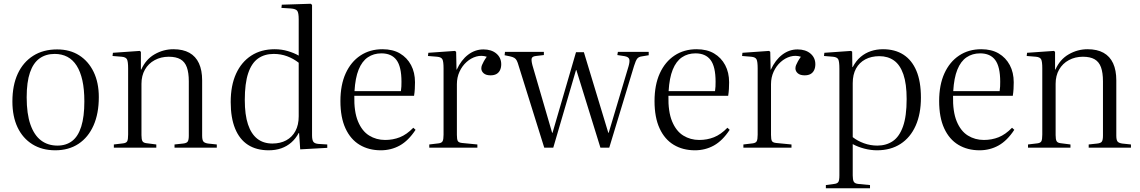

<svg xmlns="http://www.w3.org/2000/svg" viewBox="-20 -786 6067 1022"><path d="M274 14Q204 14 152.5 -18Q101 -50 73.5 -108Q46 -166 46 -246Q46 -332 74.5 -393.5Q103 -455 156.5 -489Q210 -523 284 -523Q352 -523 401.5 -491.5Q451 -460 478.5 -403Q506 -346 506 -269Q506 -182 478 -118.5Q450 -55 398 -20.5Q346 14 274 14ZM286 -11Q332 -11 364 -35.5Q396 -60 412.5 -112.5Q429 -165 429 -246Q429 -311 418.5 -358Q408 -405 388 -436.5Q368 -468 338.5 -483.5Q309 -499 271 -499Q224 -499 190.5 -475Q157 -451 139.5 -400Q122 -349 122 -268Q122 -180 142 -123Q162 -66 198.5 -38.5Q235 -11 286 -11Z M586 0V-17L636 -23Q652 -25 657 -34Q662 -43 662 -70V-422Q662 -458 656 -470Q650 -482 628 -484L579 -488L581 -505L724 -515L730 -510V-416H732Q756 -470 803 -497Q850 -524 903 -524Q954 -524 988 -505Q1022 -486 1039 -449Q1056 -412 1056 -358V-64Q1056 -42 1062 -33.5Q1068 -25 1087 -22L1134 -17V0H909V-17L955 -22Q974 -24 979.5 -33Q985 -42 985 -64V-353Q985 -399 974.5 -428Q964 -457 940.5 -470.5Q917 -484 878 -484Q837 -484 803.5 -466Q770 -448 751.5 -415.5Q733 -383 733 -340V-67Q733 -44 738 -35Q743 -26 758 -24L812 -17V0Z M1410 14Q1345 14 1300 -15Q1255 -44 1231.5 -101.5Q1208 -159 1208 -243Q1208 -331 1236.5 -393.5Q1265 -456 1317.5 -490Q1370 -524 1442 -524Q1479 -524 1512.5 -514Q1546 -504 1570 -490V-683Q1570 -717 1562.5 -728Q1555 -739 1527 -741L1478 -744L1480 -761L1634 -766L1641 -760V-66Q1641 -42 1647.5 -32Q1654 -22 1674 -20L1722 -17V1L1578 9L1572 -78H1570Q1554 -48 1530.5 -27.5Q1507 -7 1477 3.5Q1447 14 1410 14ZM1430 -22Q1472 -22 1503.5 -39Q1535 -56 1552.5 -88.5Q1570 -121 1570 -167V-452Q1542 -474 1508.5 -486.5Q1475 -499 1437 -499Q1388 -499 1353.5 -474.5Q1319 -450 1301 -396Q1283 -342 1283 -254Q1283 -175 1300 -124Q1317 -73 1349.5 -47.5Q1382 -22 1430 -22Z M2007 14Q1943 14 1894.5 -15Q1846 -44 1819 -102.5Q1792 -161 1792 -248Q1792 -334 1820 -395.5Q1848 -457 1898.5 -490.5Q1949 -524 2016 -524Q2071 -524 2109 -501.5Q2147 -479 2168 -439.5Q2189 -400 2189 -348Q2189 -331 2188 -313Q2187 -295 2184 -276H1866Q1864 -192 1885.5 -140Q1907 -88 1945 -64.5Q1983 -41 2030 -41Q2072 -41 2108.5 -55.5Q2145 -70 2180 -106L2192 -95Q2154 -37 2108 -11.5Q2062 14 2007 14ZM1867 -301H2114Q2116 -313 2116.5 -325.5Q2117 -338 2117 -351Q2117 -431 2090.5 -466.5Q2064 -502 2010 -502Q1969 -502 1938 -481Q1907 -460 1889 -415.5Q1871 -371 1867 -301Z M2265 0V-17L2315 -23Q2331 -25 2336 -34.5Q2341 -44 2341 -69V-422Q2341 -458 2335 -470Q2329 -482 2307 -484L2258 -488L2260 -505L2402 -515L2408 -510L2410 -415H2411Q2435 -467 2472 -495Q2509 -523 2553 -523Q2596 -523 2622 -501Q2648 -479 2648 -444Q2648 -426 2641.5 -412.5Q2635 -399 2622.5 -392Q2610 -385 2591 -385Q2567 -385 2554.5 -396Q2542 -407 2542 -422Q2542 -431 2545.5 -439.5Q2549 -448 2555 -459Q2561 -470 2571 -484Q2543 -493 2515 -485Q2487 -477 2463.5 -456Q2440 -435 2426 -404.5Q2412 -374 2412 -338V-68Q2412 -45 2416.5 -36Q2421 -27 2439 -25L2521 -17V0Z M2877 0 2741 -435Q2736 -453 2731 -463Q2726 -473 2717.5 -478Q2709 -483 2695 -486L2666 -492L2668 -510H2875V-493L2833 -488Q2814 -486 2810.5 -476Q2807 -466 2814 -439L2919 -79H2921L3046 -508H3088L3218 -79H3220L3326 -434Q3333 -459 3329.5 -471Q3326 -483 3305 -487L3266 -493L3269 -510H3433V-492L3397 -486Q3380 -484 3372 -474Q3364 -464 3355 -435L3223 0H3176L3048 -413H3046L2925 0Z M3679 14Q3615 14 3566.5 -15Q3518 -44 3491 -102.5Q3464 -161 3464 -248Q3464 -334 3492 -395.5Q3520 -457 3570.5 -490.5Q3621 -524 3688 -524Q3743 -524 3781 -501.5Q3819 -479 3840 -439.5Q3861 -400 3861 -348Q3861 -331 3860 -313Q3859 -295 3856 -276H3538Q3536 -192 3557.5 -140Q3579 -88 3617 -64.5Q3655 -41 3702 -41Q3744 -41 3780.5 -55.5Q3817 -70 3852 -106L3864 -95Q3826 -37 3780 -11.5Q3734 14 3679 14ZM3539 -301H3786Q3788 -313 3788.5 -325.5Q3789 -338 3789 -351Q3789 -431 3762.5 -466.5Q3736 -502 3682 -502Q3641 -502 3610 -481Q3579 -460 3561 -415.5Q3543 -371 3539 -301Z M3937 0V-17L3987 -23Q4003 -25 4008 -34.5Q4013 -44 4013 -69V-422Q4013 -458 4007 -470Q4001 -482 3979 -484L3930 -488L3932 -505L4074 -515L4080 -510L4082 -415H4083Q4107 -467 4144 -495Q4181 -523 4225 -523Q4268 -523 4294 -501Q4320 -479 4320 -444Q4320 -426 4313.5 -412.5Q4307 -399 4294.5 -392Q4282 -385 4263 -385Q4239 -385 4226.5 -396Q4214 -407 4214 -422Q4214 -431 4217.5 -439.5Q4221 -448 4227 -459Q4233 -470 4243 -484Q4215 -493 4187 -485Q4159 -477 4135.5 -456Q4112 -435 4098 -404.5Q4084 -374 4084 -338V-68Q4084 -45 4088.5 -36Q4093 -27 4111 -25L4193 -17V0Z M4376 216V199L4421 193Q4437 191 4442.5 182.5Q4448 174 4448 147V-420Q4448 -458 4442 -470Q4436 -482 4414 -484L4366 -488L4368 -505L4510 -515L4516 -511L4517 -429H4519Q4537 -463 4561.5 -483.5Q4586 -504 4616 -514Q4646 -524 4680 -524Q4744 -524 4789 -495Q4834 -466 4858 -409Q4882 -352 4882 -266Q4882 -180 4854 -117Q4826 -54 4773.5 -20Q4721 14 4648 14Q4615 14 4580.5 5Q4546 -4 4519 -19V148Q4519 171 4524.5 181Q4530 191 4548 193L4611 199V216ZM4650 -11Q4697 -11 4732 -34.5Q4767 -58 4786.5 -112.5Q4806 -167 4806 -259Q4806 -340 4788.5 -390.5Q4771 -441 4738.5 -464Q4706 -487 4661 -487Q4618 -487 4586 -470Q4554 -453 4536.5 -421Q4519 -389 4519 -343V-56Q4544 -36 4578.5 -23.5Q4613 -11 4650 -11Z M5194 14Q5130 14 5081.5 -15Q5033 -44 5006 -102.5Q4979 -161 4979 -248Q4979 -334 5007 -395.5Q5035 -457 5085.5 -490.5Q5136 -524 5203 -524Q5258 -524 5296 -501.5Q5334 -479 5355 -439.5Q5376 -400 5376 -348Q5376 -331 5375 -313Q5374 -295 5371 -276H5053Q5051 -192 5072.5 -140Q5094 -88 5132 -64.5Q5170 -41 5217 -41Q5259 -41 5295.5 -55.5Q5332 -70 5367 -106L5379 -95Q5341 -37 5295 -11.5Q5249 14 5194 14ZM5054 -301H5301Q5303 -313 5303.5 -325.5Q5304 -338 5304 -351Q5304 -431 5277.5 -466.5Q5251 -502 5197 -502Q5156 -502 5125 -481Q5094 -460 5076 -415.5Q5058 -371 5054 -301Z M5452 0V-17L5502 -23Q5518 -25 5523 -34Q5528 -43 5528 -70V-422Q5528 -458 5522 -470Q5516 -482 5494 -484L5445 -488L5447 -505L5590 -515L5596 -510V-416H5598Q5622 -470 5669 -497Q5716 -524 5769 -524Q5820 -524 5854 -505Q5888 -486 5905 -449Q5922 -412 5922 -358V-64Q5922 -42 5928 -33.5Q5934 -25 5953 -22L6000 -17V0H5775V-17L5821 -22Q5840 -24 5845.5 -33Q5851 -42 5851 -64V-353Q5851 -399 5840.5 -428Q5830 -457 5806.5 -470.5Q5783 -484 5744 -484Q5703 -484 5669.5 -466Q5636 -448 5617.5 -415.5Q5599 -383 5599 -340V-67Q5599 -44 5604 -35Q5609 -26 5624 -24L5678 -17V0Z"/></svg>

Font: Literata 60pt Light
Style: Regular
Weight: 300
Designer: Latin by Veronika Burian and Jose Scaglione. Greek by Irene Vlachou. Cyrillic by Vera Evstafieva.
Foundry: TypeTogether
Version: Version 3.103;gftools[0.9.29]